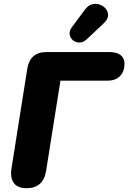

<svg xmlns="http://www.w3.org/2000/svg" viewBox="-20 -978 673 1007"><path d="M119 9Q72 9 52 -19Q32 -47 41 -99L123 -617Q137 -705 225 -705H554Q592 -705 612.5 -689Q633 -673 633 -645Q633 -603 609.5 -579Q586 -555 544 -555H297L222 -83Q208 9 119 9ZM435 -772Q417 -755 397 -755Q377 -755 363 -766.5Q349 -778 345.5 -796Q342 -814 356 -834L425 -927Q442 -950 463.5 -955.5Q485 -961 504.5 -953.5Q524 -946 536 -930.5Q548 -915 546.5 -895Q545 -875 524 -856Z"/></svg>

Font: Nunito Black
Style: Italic
Weight: 900
Italic angle: -9°
Designer: Vernon Adams
Foundry: Vernon Adams
Version: Version 3.601; ttfautohint (v1.8.2.53-6de2)